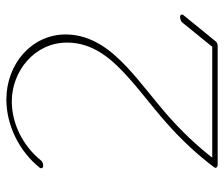

<svg xmlns="http://www.w3.org/2000/svg" viewBox="-72 -646 726 623"><g transform="rotate(-90 291.5 -334.0)"><path d="M531.2 -106.9 451.7 -8.8H91.8C131.8 -60.1 176.8 -106.9 225.1 -149.9C276.9 -195.8 333.5 -236.8 385.7 -285.6C434.1 -331.1 491.7 -395.5 491.7 -484.4C491.7 -594.7 396 -676.8 280.8 -676.8C194.3 -676.8 110.4 -632.8 59.1 -568.4C58.1 -566.9 57.6 -565.4 57.6 -564C57.6 -552.7 78.1 -558.1 82 -563.5C129.4 -623 202.1 -659.2 274.4 -659.2C372.6 -659.2 465.3 -585.4 465.3 -480C465.3 -396 412.6 -337.4 365.7 -293.5C315.4 -246.1 258.3 -205.1 205.1 -157.7C151.9 -110.8 103 -59.1 60.5 -2.4C57.1 2.4 60.1 8.8 68.8 8.8H454.6C460 8.8 466.3 6.3 469.2 2.4L554.2 -102.1C555.7 -103.5 556.2 -105 556.2 -106.4C556.2 -118.2 535.6 -111.8 531.2 -106.9Z"/></g></svg>

Font: WireWyrm
Style: Light
Weight: 200
Version: Version 001.000